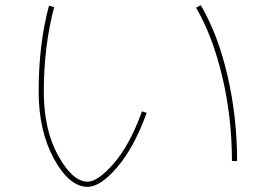

<svg xmlns="http://www.w3.org/2000/svg" viewBox="-20 -705 1040 745"><path d="M741 -675 759 -685Q826 -571 863 -410.5Q900 -250 900 -80H880Q880 -247 843 -405Q806 -563 741 -675ZM130 -350Q130 -534 170 -683L190 -677Q150 -525 150 -350Q150 -201 206 -100.5Q262 0 320 0Q360 0 422 -71.5Q484 -143 531 -273L549 -267Q501 -134 435.5 -57Q370 20 320 20Q249 20 189.5 -88.5Q130 -197 130 -350Z"/></svg>

Font: M PLUS 1p Thin
Style: Regular
Weight: 250
Version: Version 1.062